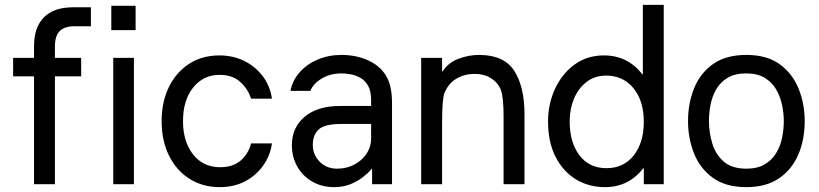

<svg xmlns="http://www.w3.org/2000/svg" viewBox="-20 -758 3369 790"><path d="M120 0V-444H34V-520H120V-568Q120 -646 161 -687Q202 -728 280 -728H354V-650H286Q246 -650 226 -630.5Q206 -611 206 -566V-520H314V-444H206V0Z M438 -734H538V-634H438ZM446 0V-520H531V0Z M883 12Q815 12 761 -21.5Q707 -55 676 -116.5Q645 -178 645 -260Q645 -338 674.5 -399Q704 -460 757.5 -495Q811 -530 883 -530Q938 -530 983.5 -508Q1029 -486 1060 -446Q1091 -406 1099 -352H1013Q1001 -391 969 -420.5Q937 -450 883 -450Q817 -450 775 -398Q733 -346 733 -260Q733 -175 774.5 -122.5Q816 -70 885 -70Q940 -70 971.5 -98.5Q1003 -127 1013 -168H1099Q1092 -118 1063 -77Q1034 -36 988.5 -12Q943 12 883 12Z M1355 12Q1304 12 1264.5 -11Q1225 -34 1203 -73Q1181 -112 1181 -160Q1181 -234 1234 -278Q1287 -322 1379 -322H1507V-346Q1507 -384 1494 -406Q1481 -428 1461.5 -438.5Q1442 -449 1421.5 -452.5Q1401 -456 1385 -456Q1339 -456 1304 -435Q1269 -414 1257 -384H1175Q1183 -426 1212 -459.5Q1241 -493 1286 -512.5Q1331 -532 1385 -532Q1445 -532 1494 -510Q1543 -488 1568 -447Q1593 -407 1593 -334V0H1511V-63H1509Q1497 -48 1475 -30.5Q1453 -13 1423 -0.5Q1393 12 1355 12ZM1367 -64Q1406 -64 1437.5 -80.5Q1469 -97 1488 -125.5Q1507 -154 1507 -190V-248H1385Q1315 -248 1291 -225Q1267 -202 1267 -162Q1267 -122 1295 -93Q1323 -64 1367 -64Z M1713 0V-520H1799V-464H1801Q1825 -501 1867 -516.5Q1909 -532 1951 -532Q2054 -532 2096 -466.5Q2138 -401 2138 -289V0H2052V-283Q2052 -355 2041 -388Q2029 -418 2000.5 -436Q1972 -454 1933 -454Q1892 -454 1859 -435Q1826 -416 1809 -376Q1804 -363 1801.5 -332.5Q1799 -302 1799 -246V0Z M2469 12Q2402 12 2349 -20.5Q2296 -53 2265.5 -113.5Q2235 -174 2235 -258Q2235 -330 2263.5 -392Q2292 -454 2343.5 -492Q2395 -530 2465 -530Q2563 -530 2623 -452H2625V-738H2711V0H2629V-66H2627Q2567 12 2469 12ZM2475 -66Q2546 -66 2587.5 -118.5Q2629 -171 2629 -257Q2629 -343 2586.5 -395Q2544 -447 2474 -447Q2427 -447 2393 -420.5Q2359 -394 2341.5 -351.5Q2324 -309 2324 -259Q2324 -171 2364.5 -118.5Q2405 -66 2475 -66Z M3051 12Q2966 12 2913 -26.5Q2860 -65 2835.5 -127Q2811 -189 2811 -260Q2811 -333 2836 -395Q2861 -457 2914 -494.5Q2967 -532 3051 -532Q3136 -532 3188.5 -493.5Q3241 -455 3266 -393Q3291 -331 3291 -260Q3291 -183 3264.5 -121.5Q3238 -60 3185 -24Q3132 12 3051 12ZM3051 -64Q3096 -64 3126 -81.5Q3156 -99 3173.5 -128Q3191 -157 3198 -191.5Q3205 -226 3205 -260Q3205 -293 3197.5 -327.5Q3190 -362 3173 -391Q3156 -420 3126 -438Q3096 -456 3051 -456Q3004 -456 2974 -438Q2944 -420 2927 -390.5Q2910 -361 2903.5 -326.5Q2897 -292 2897 -260Q2897 -214 2910.5 -168.5Q2924 -123 2957.5 -93.5Q2991 -64 3051 -64Z"/></svg>

Font: Liter
Style: Regular
Weight: 400
Designer: Anton Skugarov
Foundry: skugi
Version: Version 1.004; ttfautohint (v1.8.4.7-5d5b)